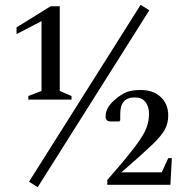

<svg xmlns="http://www.w3.org/2000/svg" viewBox="-20 -770 790 800"><path d="M98 -355V-370L153 -391V-682L49 -628V-656L191 -744H229V-391L278 -370V-355ZM101 -13 566 -750 602 -727 137 10ZM427 0V-20Q504 -108 541.5 -157.5Q579 -207 590 -236.5Q601 -266 601 -295Q601 -325 586.5 -344.5Q572 -364 541 -364Q481 -364 481 -296V-269L477 -264H440Q420 -264 420 -286Q420 -324 464 -359Q484 -376 506 -385.5Q528 -395 566 -395Q619 -395 650 -365.5Q681 -336 681 -289Q681 -258 667.5 -231.5Q654 -205 612 -165Q570 -125 486 -52H654L681 -111H696L690 0Z"/></svg>

Font: Spectral
Style: Regular
Weight: 400
Designer: Jean-Baptiste Levee
Foundry: Production Type
Version: Version 1.002